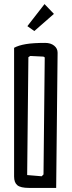

<svg xmlns="http://www.w3.org/2000/svg" viewBox="-20 -920 352 940"><path d="M198 -900 244 -852 148 -768 114 -792ZM122 0Q81 0 65 -13Q49 -26 49 -56V-686Q71 -698 106.5 -704Q142 -710 201 -710Q228 -710 245 -696.5Q262 -683 262 -662L255 0ZM184 -57 193 -66 199 -637Q199 -642 190 -643L128 -646L119 -640L113 -63Z"/></svg>

Font: Bahiana
Style: Regular
Weight: 400
Designer: Pablo Cosgaya & Dani Raskovsky
Foundry: Pablo Cosgaya & Dani Raskovsky
Version: Version 1.005